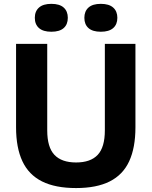

<svg xmlns="http://www.w3.org/2000/svg" viewBox="-20 -968 788 998"><path d="M375.5 9.5Q267.5 9.5 198.5 -25Q129.5 -59.5 96.5 -129.8Q63.5 -200 63.5 -306.5V-740H225.5V-290.5Q225.5 -202.5 263 -163Q300.5 -123.5 375.5 -123.5Q450.5 -123.5 487.8 -163Q525 -202.5 525 -290.5V-740H684V-306.5Q684 -200 651.5 -129.8Q619 -59.5 550.5 -25Q482 9.5 375.5 9.5ZM504 -803Q461.5 -803 440 -822Q418.5 -841 418.5 -875.5Q418.5 -909.5 440 -928.8Q461.5 -948 504 -948Q546.5 -948 568.2 -928.8Q590 -909.5 590 -875.5Q590 -841 568.2 -822Q546.5 -803 504 -803ZM247 -803Q204.5 -803 182.8 -822Q161 -841 161 -875.5Q161 -909.5 182.8 -928.8Q204.5 -948 247 -948Q289.5 -948 311 -928.8Q332.5 -909.5 332.5 -875.5Q332.5 -841 311 -822Q289.5 -803 247 -803Z"/></svg>

Font: Encode Sans SC Condensed Thin
Style: Bold
Weight: 700
Version: Version 3.002